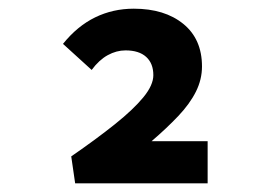

<svg xmlns="http://www.w3.org/2000/svg" viewBox="-20 -794 640 442"><path d="M153 -372 144 -434Q202 -474 244.5 -508Q287 -542 310 -570Q333 -598 333 -621Q333 -648 316.5 -663Q300 -678 269 -678Q248 -678 228 -667Q208 -656 191 -633L125 -693Q158 -734 199 -754Q240 -774 288 -774Q359 -774 402 -739Q445 -704 445 -641Q445 -611 431 -583Q417 -555 390.5 -527Q364 -499 329 -469H458V-372Z"/></svg>

Font: Source Code Pro ExtraLight ExtraBold
Style: Regular
Weight: 800
Monospace: yes
Version: Version 1.018;hotconv 1.0.116;makeotfexe 2.5.65601